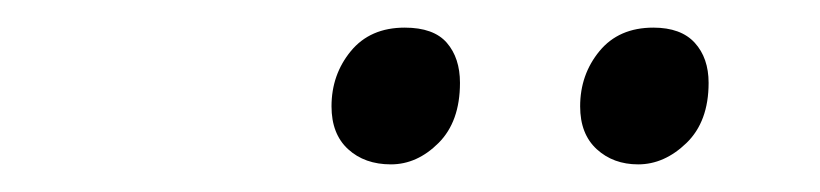

<svg xmlns="http://www.w3.org/2000/svg" viewBox="-20 -750 594 139"><path d="M442 -631Q424 -631 412 -642Q400 -653 400 -673Q400 -696 414 -713Q428 -730 453 -730Q473 -730 483 -719Q493 -708 493 -690Q493 -662 477 -646.5Q461 -631 442 -631ZM263 -631Q244 -631 232 -642Q220 -653 220 -673Q220 -696 234 -713Q248 -730 273 -730Q294 -730 303.5 -719Q313 -708 313 -690Q313 -662 297.5 -646.5Q282 -631 263 -631Z"/></svg>

Font: Noto Sans IKEA
Style: Italic
Weight: 400
Italic angle: -12°
Designer: Monotype Design Team
Foundry: Monotype Imaging Inc.
Version: Version 2.001